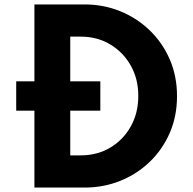

<svg xmlns="http://www.w3.org/2000/svg" viewBox="-20 -845 868 865"><path d="M135 0H361.5Q446.5 0 521.8 -30.2Q597 -60.5 654.5 -115.8Q712 -171 744.8 -246.2Q777.5 -321.5 777.5 -412Q777.5 -502 744.8 -577.5Q712 -653 654.2 -708.5Q596.5 -764 521.5 -794.5Q446.5 -825 361.5 -825H135V-478.5H53V-346.5H135ZM296.5 -145V-346.5H432V-478.5H296.5V-680H343Q419 -680 477.8 -644.2Q536.5 -608.5 570 -548Q603.5 -487.5 603 -412Q603 -336.5 569.5 -276Q536 -215.5 477.2 -180.2Q418.5 -145 343 -145Z"/></svg>

Font: Spartan
Style: Bold
Weight: 700
Designer: Matt Bailey, Mirko Velimirovic
Foundry: Matt Bailey
Version: Version 1.003; ttfautohint (v1.8.3)